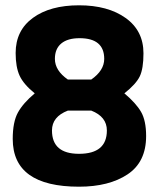

<svg xmlns="http://www.w3.org/2000/svg" viewBox="-20 -692 600 724"><path d="M521 -491Q521 -433 507 -404Q493 -375 449 -340Q493 -303 512 -270Q531 -237 531 -179Q531 -81 461 -34.5Q391 12 278 12Q28 12 28 -168Q28 -232 47.5 -267.5Q67 -303 111 -340Q69 -374 54 -406.5Q39 -439 39 -492Q39 -577 104 -624.5Q169 -672 278 -672Q387 -672 454 -624Q521 -576 521 -491ZM278 -112Q383 -112 383 -200Q383 -252 324 -275H236Q176 -252 176 -200Q176 -112 278 -112ZM280 -548Q235 -548 211 -528Q187 -508 187 -470Q187 -426 236 -392H324Q373 -426 373 -470Q373 -548 280 -548Z"/></svg>

Font: TitilliumText
Style: ExtraBold
Weight: 800
Designer: Accademia di Belle Arti di Urbino and others
Foundry: Accademia di Belle Arti di Urbino and others.
Version: Version 60.001